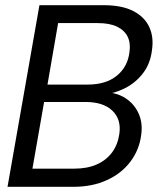

<svg xmlns="http://www.w3.org/2000/svg" viewBox="-20 -720 608 740"><path d="M9 0 132 -700H379Q450 -700 493.5 -677.5Q537 -655 555 -616.5Q573 -578 566 -529Q560 -475 531 -437.5Q502 -400 460.5 -379.5Q419 -359 373 -354L388 -364Q431 -363 464.5 -341Q498 -319 514.5 -282Q531 -245 524 -199Q517 -143 483 -97.5Q449 -52 392.5 -26Q336 0 263 0ZM105 -70H266Q316 -70 352.5 -86Q389 -102 411.5 -132Q434 -162 440 -204Q448 -260 413 -293.5Q378 -327 309 -327H150ZM163 -394H318Q388 -394 430 -428Q472 -462 479 -519Q484 -554 472 -578.5Q460 -603 431.5 -617Q403 -631 357 -631H204Z"/></svg>

Font: DM Sans 36pt
Style: Italic
Weight: 400
Italic angle: -10°
Designer: Colophon Foundry, Jonny Pinhorn
Foundry: Colophon Foundry
Version: Version 4.004;gftools[0.9.30]